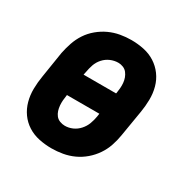

<svg xmlns="http://www.w3.org/2000/svg" viewBox="-128 -644 756 769"><g transform="rotate(30 250.0 -260.0)"><path d="M206 8Q176 8 147.5 2Q119 -4 95.5 -19Q72 -34 56 -56.5Q40 -79 32.5 -106.5Q25 -134 25.5 -164Q26 -194 31 -223L50 -343Q55 -368 63.5 -393Q72 -418 86.5 -440Q101 -462 122 -479.5Q143 -497 167 -508Q191 -519 216.5 -523.5Q242 -528 267 -528Q297 -528 325.5 -522Q354 -516 377.5 -501Q401 -486 417.5 -463.5Q434 -441 441.5 -413.5Q449 -386 448.5 -356Q448 -326 443 -297L423 -177Q419 -152 410.5 -127Q402 -102 387 -80Q372 -58 351.5 -40.5Q331 -23 307 -12Q283 -1 257 3.5Q231 8 206 8ZM170 -312H320L321 -314Q323 -326 324 -338Q325 -350 324 -362Q323 -374 319 -385Q315 -396 308 -405Q301 -414 290 -418.5Q279 -423 267 -423Q249 -423 231.5 -415.5Q214 -408 201 -393.5Q188 -379 182 -361.5Q176 -344 173 -326ZM207 -97Q225 -97 242 -104.5Q259 -112 272 -126.5Q285 -141 291.5 -158.5Q298 -176 301 -194L303 -208H153V-206Q151 -194 150 -182Q149 -170 150 -158Q151 -146 154.5 -135Q158 -124 165 -115Q172 -106 183.5 -101.5Q195 -97 207 -97Z"/></g></svg>

Font: Iosevka Extrabold Oblique
Style: Regular
Weight: 800
Italic angle: -9°
Monospace: yes
Designer: Belleve Invis
Foundry: Belleve Invis
Version: Version 32.5.0; ttfautohint (v1.8.4)